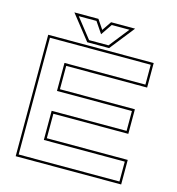

<svg xmlns="http://www.w3.org/2000/svg" viewBox="-123 -963 984 1069"><g transform="rotate(15 369.0 -429.0)"><path d="M65 0V-700H673V-558.5H206.5V-424H638.5V-282.5H206.5V-141.5H673V0ZM78.5 -13.5H659.5V-128H193V-296H625V-410.5H193V-572H659.5V-686.5H78.5ZM285.5 -716 173.5 -858H312L348.5 -804L385 -858H523.5L411.5 -716ZM292.5 -730H404.5L494.5 -844H392.5L348.5 -779L304.5 -844H202.5Z"/></g></svg>

Font: Tourney Expanded Thin
Style: Regular
Weight: 100
Width: 7
Designer: Tyler Finck
Foundry: Etcetera Type Co
Version: Version 1.010; ttfautohint (v1.8.3)